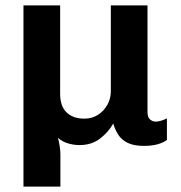

<svg xmlns="http://www.w3.org/2000/svg" viewBox="-20 -531 673 712"><path d="M67 161V-511H203V-183Q203 -137 227 -114Q251 -91 293 -91Q321 -91 343 -105Q365 -119 378 -142Q391 -165 391 -193V-511H527V-115Q527 -96 536.5 -88Q546 -80 557 -80Q567 -80 578 -83.5Q589 -87 599 -92V-12Q586 -2 564.5 4Q543 10 513 10Q477 10 454 -1Q431 -12 418.5 -31.5Q406 -51 400 -73Q383 -42 351.5 -17.5Q320 7 275 7Q253 7 231.5 0.5Q210 -6 195 -20Q198 -9 201 8.5Q204 26 204 42V161Z"/></svg>

Font: Chivo Medium SemiBold
Style: Regular
Weight: 600
Version: Version 2.002